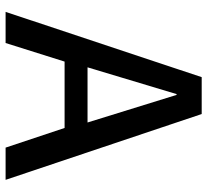

<svg xmlns="http://www.w3.org/2000/svg" viewBox="-48 -682 758 703"><g transform="rotate(90 331.5 -331.0)"><path d="M24 28 263 -690H398L639 28H521L449 -188H206L138 28ZM325 -598 227 -272H429L328 -598Z"/></g></svg>

Font: Gmarket Sans TTF Medium
Style: Regular
Weight: 500
Designer: Creative Director : Sungho Lee; Art Director : Kiwoong Choi; Project Manager : Sori Yang, Jongwook Yoon; Font Designer :
Foundry: Sandoll Inc.
Version: Version 1.000;hotconv 1.0.109;makeotfexe 2.5.65596